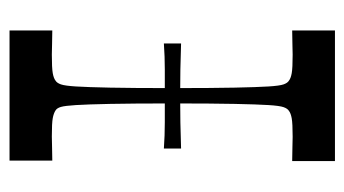

<svg xmlns="http://www.w3.org/2000/svg" viewBox="-184 -556 740 413"><g transform="rotate(90 186.5 -350.0)"><path d="M46 0V-92Q63 -92 75.5 -91.5Q88 -91 98 -91Q127 -91 138 -93Q149 -95 154 -99Q159 -102 162 -110.5Q165 -119 166.5 -143Q168 -167 169 -216Q170 -265 170 -350Q170 -435 169 -484Q168 -533 166.5 -557Q165 -581 162 -589.5Q159 -598 154 -601Q149 -605 138 -607Q127 -609 98 -609Q88 -609 75.5 -608.5Q63 -608 46 -608V-700H327V-608Q311 -608 298 -608.5Q285 -609 275 -609Q246 -609 235 -607Q224 -605 219 -601Q214 -598 211 -589.5Q208 -581 206.5 -557Q205 -533 204 -484Q203 -435 203 -350Q203 -265 204 -216Q205 -167 206.5 -143Q208 -119 210.5 -110.5Q213 -102 218 -99Q224 -95 234.5 -93Q245 -91 274 -91Q284 -91 297.5 -91.5Q311 -92 326 -92V0ZM74 -332V-369Q102 -368 130 -367.5Q158 -367 186 -367Q215 -367 243.5 -367.5Q272 -368 300 -369V-332Q272 -334 243.5 -334Q215 -334 186 -334Q158 -334 130 -334Q102 -334 74 -332Z"/></g></svg>

Font: Ojuju Medium
Style: Regular
Weight: 500
Designer: Chisaokwu Joboson, Mirko Velimirovic
Foundry: Udi Foundry
Version: Version 1.000